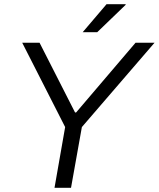

<svg xmlns="http://www.w3.org/2000/svg" viewBox="-20 -888 751 908"><path d="M371.1 -735.8 483.9 -868.2H574.2V-865.2L439.9 -735.8ZM237.8 0 288.1 -287.1 85 -686H167L335 -356H339.8L621.1 -686H710.9L367.2 -287.1L315.9 0Z"/></svg>

Font: Archivo Light
Style: Italic
Weight: 300
Italic angle: -10°
Designer: Hector Gatti
Foundry: Omnibus-Type
Version: Version 2.001